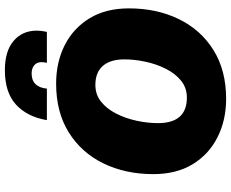

<svg xmlns="http://www.w3.org/2000/svg" viewBox="-98 -816 925 768"><g transform="rotate(-90 364.0 -432.5)"><path d="M352 10Q267 10 198.5 -24.5Q130 -59 90.5 -124Q51 -189 51 -281Q51 -393 94 -481Q137 -569 218 -619.5Q299 -670 413 -670Q499 -670 567 -635.5Q635 -601 674.5 -536Q714 -471 714 -379Q714 -267 671 -179Q628 -91 547 -40.5Q466 10 352 10ZM357 -147Q396 -147 424.5 -170Q453 -193 472 -230.5Q491 -268 500.5 -312Q510 -356 510 -397Q510 -453 484 -483Q458 -513 408 -513Q369 -513 340.5 -490Q312 -467 293 -429.5Q274 -392 264.5 -348Q255 -304 255 -263Q255 -147 357 -147ZM267 -707Q280 -785 328.5 -830Q377 -875 467 -875Q543 -875 584 -840Q625 -805 625 -747Q625 -730 620 -707H496Q499 -719 499 -728Q499 -747 486.5 -757.5Q474 -768 454 -768Q399 -768 393 -707Z"/></g></svg>

Font: Work Sans ExtraBold
Style: Italic
Weight: 800
Italic angle: -13°
Designer: Wei Huang
Foundry: Wei Huang
Version: Version 2.012; ttfautohint (v1.8.3)